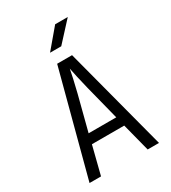

<svg xmlns="http://www.w3.org/2000/svg" viewBox="-223 -1059 1047 1173"><g transform="rotate(-30 300.0 -472.5)"><path d="M136 0H55L248 -730H353L545 0H465L414 -198H186ZM202 -266H397L335 -510Q309 -616 300 -666Q291 -616 265 -510ZM323 -810H244L358 -945H447Z"/></g></svg>

Font: JetBrains Mono Semi Light
Style: Regular
Weight: 350
Monospace: yes
Designer: Philipp Nurullin, Konstantin Bulenkov
Foundry: JetBrains
Version: 2.002